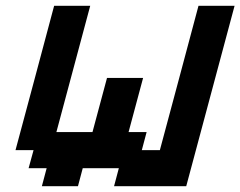

<svg xmlns="http://www.w3.org/2000/svg" viewBox="-20 -645 832 665"><path d="M375 0H625Q652.8 -104 708.7 -312.3Q764.6 -520.5 792.5 -625H667.5Q645.5 -542 600.8 -375.2Q556.2 -208.5 533.7 -125H471.2L487.8 -187.5H425.3L475.6 -375H350.6L300.3 -187.5H175.3L292.5 -625H167.5Q145.5 -542 100.8 -375Q56.2 -208 33.7 -125H96.2L79.1 -62.5H141.6L125 0H250L266.6 -62.5H391.6Z"/></svg>

Font: Faithful 32x
Style: Oblique
Weight: 400
Foundry: Faithful Resource Pack
Version: Version 1.0; January 27, 2023